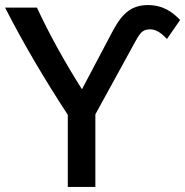

<svg xmlns="http://www.w3.org/2000/svg" viewBox="-25 -731 732 759"><path d="M-5 -701H121C173 -589 234 -481 299 -378L412 -592C445 -655 478 -711 559 -711C622 -711 659 -681 687 -652L635 -577C617 -596 595 -615 569 -615C541 -615 531 -605 510 -567L352 -279V8H243V-277C151 -418 68 -558 -5 -701Z"/></svg>

Font: Repo Medium
Style: Regular
Weight: 500
Designer: Stefan Peev
Foundry: Context Ltd
Version: Version 1.502